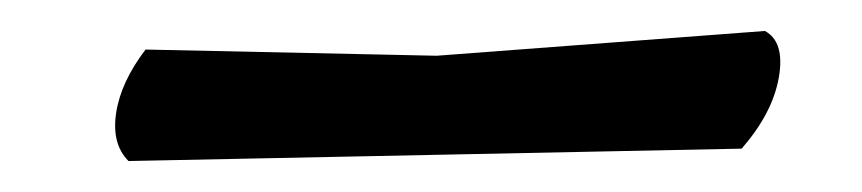

<svg xmlns="http://www.w3.org/2000/svg" viewBox="-20 -394 557 124"><path d="M474 -374Q487 -367 483 -344Q479 -321 459 -298L63 -290Q52 -301 55 -321Q58 -341 74 -362L262 -358Z"/></svg>

Font: Tillana Medium
Style: Regular
Weight: 500
Designer: Lipi Raval (Devanagari, Latin), Jonny Pinhorn (Latin)
Foundry: Indian Type Foundry
Version: Version 2.003;PS 1.0;hotconv 1.0.79;makeotf.lib2.5.61930; tt